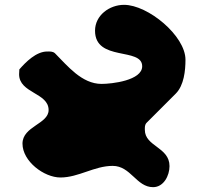

<svg xmlns="http://www.w3.org/2000/svg" viewBox="-20 -867 840 794"><path d="M446 -181C521 -181 544 -93 613 -93C657 -93 681 -141 681 -180C681 -259 579 -261 579 -330C579 -341 578 -351 587 -360L707 -480C741 -514 747 -576 747 -620C747 -719 592 -847 493 -847C433 -847 373 -804 373 -740C373 -611 568 -673 568 -593C568 -534 442 -520 400 -520C318 -520 259 -595 207 -647C198 -655 186 -654 175 -654C130 -654 87 -611 60 -580C60 -577 59 -563 59 -560C59 -481 181 -484 181 -412C181 -354 73 -345 73 -273C73 -200 162 -133 230 -133C305 -133 370 -181 446 -181Z"/></svg>

Font: CISF Camouflage Kit
Style: Ste
Weight: 400
Designer: Robert Jablonski, Jasper
Foundry: Cannot Into Space Fonts
Version: Version 1.27